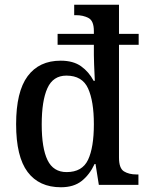

<svg xmlns="http://www.w3.org/2000/svg" viewBox="-20 -780 620 810"><path d="M237 10Q145 10 96.5 -54.5Q48 -119 48 -256Q48 -393 96.5 -458.5Q145 -524 236 -524Q289 -524 322 -500.5Q355 -477 375 -439H380Q380 -442 379 -462.5Q378 -483 377 -508Q376 -533 376 -548V-591H223V-637H376V-649Q376 -692 353.5 -704Q331 -716 301 -716H293V-760H482V-637H565V-591H482V-115Q482 -70 503 -57Q524 -44 556 -44H564V0H397L383 -88H379Q358 -43 324.5 -16.5Q291 10 237 10ZM261 -54Q327 -54 351.5 -106Q376 -158 376 -256Q376 -353 351.5 -407Q327 -461 260 -461Q204 -461 180 -408Q156 -355 156 -255Q156 -155 180.5 -104.5Q205 -54 261 -54Z"/></svg>

Font: Noto Serif Khmer SemiCondensed Medium
Style: Regular
Weight: 500
Width: 4
Designer: Danh Hong and the Monotype Design Team
Foundry: Monotype Imaging Inc.
Version: Version 2.004; ttfautohint (v1.8.4.7-5d5b)